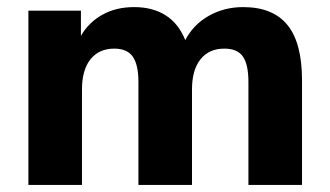

<svg xmlns="http://www.w3.org/2000/svg" viewBox="-20 -521 929 541"><path d="M60 0V-491H208V-420Q230 -458 268.5 -479.5Q307 -501 358 -501Q410 -501 446.5 -478Q483 -455 502 -408Q525 -452 568.5 -476.5Q612 -501 665 -501Q749 -501 790 -450.5Q831 -400 831 -295V0H680V-290Q680 -339 664.5 -361.5Q649 -384 612 -384Q569 -384 545 -354Q521 -324 521 -269V0H370V-290Q370 -339 354 -361.5Q338 -384 302 -384Q259 -384 235 -354Q211 -324 211 -269V0Z"/></svg>

Font: Nunito Sans ExtraBold
Style: Regular
Weight: 800
Designer: Vernon Adams
Foundry: Vernon Adams
Version: Version 3.101; ttfautohint (v1.8.4.7-5d5b);gftools[0.9.27]